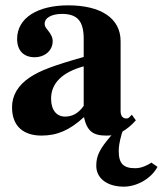

<svg xmlns="http://www.w3.org/2000/svg" viewBox="-20 -493 609 718"><path d="M546 115C543 117 541 119 533 123C513 133 501 136 485 136C442 136 424 119 424 72C424 57 426 40 435 8C436 4 437 1 438 -1C455 -11 471 -24 488 -43L473 -64L463 -54C460 -51 457 -50 452 -50C438 -50 431 -61 431 -78V-339C431 -425 357 -473 235 -473C122 -473 44 -427 44 -347C44 -305 68 -279 109 -279C149 -279 177 -305 177 -339C177 -353 171 -365 158 -381C149 -391 147 -398 147 -404C147 -428 176 -441 212 -441C271 -441 293 -412 293 -348V-280C177 -247 130 -229 92 -204C47 -174 25 -136 25 -92C25 -18 71 14 135 14C193 14 239 -5 294 -55C305 -4 327 14 376 14C383 14 390 14 397 13L394 16C353 64 340 89 340 127C340 174 381 205 443 205C490 205 544 177 569 131ZM293 -97C271 -66 247 -57 223 -57C193 -57 171 -80 171 -124C171 -182 213 -223 293 -245Z"/></svg>

Font: XITS
Style: Bold
Weight: 700
Designer: MicroPress Inc., with final additions and corrections provided by Coen Hoffman, Elsevier (retired)
Version: Version 1.107